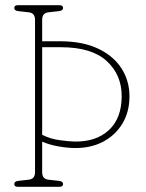

<svg xmlns="http://www.w3.org/2000/svg" viewBox="-20 -720 562 740"><path d="M142.5 -56.5Q142.5 -30 166 -27.5L206 -23Q223 -21.5 223 -10.5Q223 0 209 0H49Q35 0 35 -10.5Q35 -21.5 51.5 -23L91 -27.5Q115 -30 115 -56.5V-643.5Q115 -670 91 -672.5L51.5 -677Q35 -678.5 35 -689.5Q35 -700 49 -700H209Q223 -700 223 -689.5Q223 -678.5 206 -677L166 -672.5Q142.5 -670 142.5 -643.5V-561H210Q298.5 -561 358.2 -532.5Q418 -504 448.5 -456Q479 -408 479 -349Q479 -288.5 451.5 -243.2Q424 -198 376.2 -173.2Q328.5 -148.5 266.5 -149.5Q237.5 -150 204 -156Q170.5 -162 142.5 -174ZM265.5 -174.5Q349.5 -172.5 399.2 -218.2Q449 -264 449 -349.5Q449 -432 391 -485Q333 -538 214.5 -538H142.5V-200.5Q174 -184.5 209.8 -179.8Q245.5 -175 265.5 -174.5Z"/></svg>

Font: Fraunces 144pt SuperSoft Thin
Style: Regular
Weight: 100
Version: Version 1.000;[0bf87f6ff]